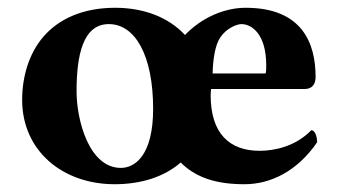

<svg xmlns="http://www.w3.org/2000/svg" viewBox="-20 -464 868 494"><path d="M37 -207C37 -76 141 10 275 10C345 10 404 -10 445 -46C447 -44 449 -42 451 -40C489 -6 538 10 609 10C678 10 746 -25 796 -98C796 -111 791 -129 781 -129C740 -87 686 -76 648 -76C570 -76 522 -121 522 -219C522 -226 523 -230 523 -235H763C787 -235 792 -252 792 -266C792 -351 759 -444 612 -444C558 -444 499 -419 456 -374C415 -418 353 -444 276 -444C193 -444 131 -415 92 -370C54 -326 37 -266 37 -207ZM260 -402C328 -402 374 -321 374 -184C374 -64 327 -32 291 -32C209 -32 177 -155 177 -229C177 -321 193 -402 260 -402ZM527 -275C528 -310 533 -348 547 -368C563 -392 590 -402 601 -402C628 -402 665 -376 665 -296C665 -290 665 -277 663 -275Z"/></svg>

Font: Libertinus Serif
Style: Bold
Weight: 700
Designer: Philipp H. Poll, Khaled Hosny
Foundry: Caleb Maclennan
Version: Version 7.050;RELEASE